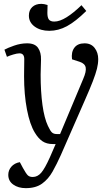

<svg xmlns="http://www.w3.org/2000/svg" viewBox="-20 -748 573 997"><path d="M296 57Q275 104 253 143Q231 182 198.5 205.5Q166 229 114 229Q75 229 49 210.5Q23 192 23 160Q23 136 39 117.5Q55 99 83 94L99 124Q115 153 124 162Q133 171 150 171Q175 171 194 149Q213 127 239 69L269 0H254Q222 0 200.5 -14.5Q179 -29 161 -59Q135 -101 120 -179Q105 -257 105 -353Q105 -370 105.5 -397.5Q106 -425 106 -441Q106 -471 81 -471Q69 -471 49 -465Q29 -459 16 -453L3 -490Q19 -499 53 -511Q87 -523 121 -523Q161 -523 177.5 -499.5Q194 -476 193 -438Q193 -420 192 -401.5Q191 -383 191 -360Q191 -272 200.5 -203Q210 -134 229 -94Q241 -68 250 -60Q259 -52 274 -52H292L412 -338Q429 -377 425 -397.5Q421 -418 394 -427L354 -440Q349 -477 366 -500Q383 -523 419 -523Q453 -523 471.5 -499Q490 -475 490 -441Q490 -417 483.5 -391Q477 -365 462 -326Q447 -287 420 -226ZM236 -588Q190 -588 160 -610Q130 -632 130 -667Q130 -695 147.5 -711.5Q165 -728 195 -728Q208 -728 227 -722L226 -681Q226 -657 234 -646.5Q242 -636 262 -636Q290 -636 326 -658.5Q362 -681 403 -721L428 -691Q372 -636 327.5 -612Q283 -588 236 -588Z"/></svg>

Font: Literata 36pt
Style: Italic
Weight: 400
Italic angle: -2°
Designer: Latin by Veronika Burian and Jose Scaglione. Greek by Irene Vlachou. Cyrillic by Vera Evstafieva
Foundry: TypeTogether
Version: Version 3.002